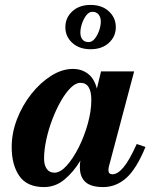

<svg xmlns="http://www.w3.org/2000/svg" viewBox="-20 -750 624 780"><path d="M245.5 -639.5Q245.5 -678 273.8 -704Q302 -730 348 -730Q394 -730 422.2 -704Q450.5 -678 450.5 -639.5Q450.5 -601.5 422.2 -575.8Q394 -550 348 -550Q302 -550 273.8 -575.8Q245.5 -601.5 245.5 -639.5ZM306.5 -617.5Q306.5 -600 315 -589.5Q323.5 -579 340 -579Q354 -579 365 -592.8Q376 -606.5 382.8 -626Q389.5 -645.5 389.5 -662.5Q389.5 -679.5 380.8 -690.8Q372 -702 355.5 -702Q341.5 -702 330.5 -687.8Q319.5 -673.5 313 -653.8Q306.5 -634 306.5 -617.5ZM571 -153Q534 -63 492.5 -26.5Q451 10 399 10Q350 10 327.2 -10.5Q304.5 -31 304.5 -70.5Q304.5 -86.5 306.5 -97.5Q279 -51.5 242 -20.8Q205 10 159 10Q90 10 58.8 -34.8Q27.5 -79.5 27.5 -152.5Q27.5 -210 49.2 -266.2Q71 -322.5 107.5 -368.5Q144 -414.5 188 -442.2Q232 -470 276 -470Q312 -470 337.8 -450Q363.5 -430 373.5 -390L390.5 -460H525L422.5 -74Q420.5 -66 420.5 -58.5Q420.5 -42 437 -42Q458 -42 481.8 -70.2Q505.5 -98.5 535.5 -165ZM351 -344Q351 -413.5 306.5 -413.5Q287.5 -413.5 267 -393.2Q246.5 -373 227.2 -339.2Q208 -305.5 192.5 -264.8Q177 -224 168 -182.5Q159 -141 159 -105.5Q159 -79.5 169.8 -64Q180.5 -48.5 201.5 -48.5Q225 -48.5 251 -77.2Q277 -106 299.8 -151.2Q322.5 -196.5 336.8 -247.8Q351 -299 351 -344Z"/></svg>

Font: Bodoni* 06pt
Style: Bold Italic
Weight: 700
Italic angle: -13°
Version: Version 2.3